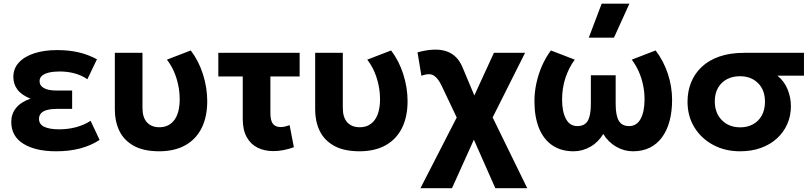

<svg xmlns="http://www.w3.org/2000/svg" viewBox="-20 -784 4287 1014"><path d="M276.5 15Q168 15 103.8 -24.5Q39.5 -64 39.5 -140.5Q39.5 -181.5 64 -213Q88.5 -244.5 141 -263Q93.5 -282 72 -311Q50.5 -340 50.5 -377.5Q50.5 -422.5 80 -454.2Q109.5 -486 161.8 -502.8Q214 -519.5 281 -519.5Q342.5 -519.5 392.8 -508.2Q443 -497 492 -471L441.5 -365.5Q412 -386 374.8 -396.2Q337.5 -406.5 295.5 -406.5Q264.5 -406.5 240.5 -401.2Q216.5 -396 202.8 -384.8Q189 -373.5 189 -355Q189 -331.5 212 -318.8Q235 -306 275 -306H361V-209H280Q251 -209 229.8 -203.5Q208.5 -198 197.2 -186.2Q186 -174.5 186 -156Q186 -127.5 214 -114.2Q242 -101 292.5 -101Q339.5 -101 381.5 -112.2Q423.5 -123.5 458.5 -146L506 -45Q460 -15 403 0Q346 15 276.5 15Z M822 15Q738 15 686 -14.2Q634 -43.5 610.2 -93.2Q586.5 -143 586.5 -205V-505H732.5V-213.5Q732.5 -163.5 756.2 -137.8Q780 -112 822 -112Q848.5 -112 868.5 -122.5Q888.5 -133 902 -152Q915.5 -171 922.2 -198.2Q929 -225.5 929 -259Q929 -298 921.2 -335Q913.5 -372 898.8 -406Q884 -440 861.5 -469L987.5 -517.5Q1029.5 -462.5 1052 -391.5Q1074.5 -320.5 1074.5 -250Q1074.5 -167.5 1045.2 -108.5Q1016 -49.5 959.8 -17.5Q903.5 14.5 822 15Z M1423.5 14Q1377 14 1340.5 -4Q1304 -22 1283 -59.8Q1262 -97.5 1262 -156V-380H1133V-505H1562.5V-380H1408V-188Q1408 -146 1421.8 -129.5Q1435.5 -113 1462 -113Q1473.5 -113 1485.2 -115.8Q1497 -118.5 1509.5 -123L1532 -6.5Q1504.5 3.5 1477 8.8Q1449.5 14 1423.5 14Z M1880 15Q1796 15 1744 -14.2Q1692 -43.5 1668.2 -93.2Q1644.5 -143 1644.5 -205V-505H1790.5V-213.5Q1790.5 -163.5 1814.2 -137.8Q1838 -112 1880 -112Q1906.5 -112 1926.5 -122.5Q1946.5 -133 1960 -152Q1973.5 -171 1980.2 -198.2Q1987 -225.5 1987 -259Q1987 -298 1979.2 -335Q1971.5 -372 1956.8 -406Q1942 -440 1919.5 -469L2045.5 -517.5Q2087.5 -462.5 2110 -391.5Q2132.5 -320.5 2132.5 -250Q2132.5 -167.5 2103.2 -108.5Q2074 -49.5 2017.8 -17.5Q1961.5 14.5 1880 15Z M2200.5 210 2419.5 -217V-105.5L2313 -330Q2294 -370.5 2271.2 -385Q2248.5 -399.5 2205.5 -384L2185 -507.5Q2278 -533 2336.8 -513.5Q2395.5 -494 2422.5 -429L2511.5 -217L2461.5 -228.5L2588.5 -505H2753L2549 -98.5L2556 -216.5L2764.5 210H2596L2460 -97.5L2505.5 -97L2367 210Z M3009 15Q2942.5 15 2896.2 -17Q2850 -49 2826.2 -108.2Q2802.5 -167.5 2802.5 -250Q2802.5 -297 2812.8 -344.5Q2823 -392 2842.5 -436.5Q2862 -481 2889.5 -517.5L3015.5 -469Q2999.5 -447.5 2987 -422.8Q2974.5 -398 2965.8 -371.2Q2957 -344.5 2952.8 -316.2Q2948.5 -288 2948.5 -259Q2948.5 -195 2968.5 -156.8Q2988.5 -118.5 3028.5 -118Q3068 -118 3084.2 -146.2Q3100.5 -174.5 3100.5 -234.5V-386.5H3231.5V-234.5Q3231.5 -174.5 3248 -146.2Q3264.5 -118 3303.5 -118Q3323.5 -118.5 3338.5 -128.2Q3353.5 -138 3363.5 -156.5Q3373.5 -175 3378.8 -200.8Q3384 -226.5 3384 -259Q3384 -298 3376.2 -335Q3368.5 -372 3353.5 -406Q3338.5 -440 3316.5 -469L3442.5 -517.5Q3484.5 -462.5 3507 -394.8Q3529.5 -327 3529.5 -256Q3529.5 -194.5 3516 -144.5Q3502.5 -94.5 3476.2 -58.8Q3450 -23 3411.5 -4Q3373 15 3323 15Q3276.5 15 3234.5 -9Q3192.5 -33 3166 -76.5Q3140 -33 3098 -9Q3056 15 3009 15ZM3089.5 -585 3157.5 -764.5H3304L3222.5 -585Z M3888.5 15Q3809.5 15 3746.8 -18.5Q3684 -52 3647.5 -111Q3611 -170 3611 -247Q3611 -302 3630 -349Q3649 -396 3686.2 -431Q3723.5 -466 3779.5 -485.5Q3835.5 -505 3910 -505H4226V-384.5H4086Q4123.5 -353 4140.2 -310.5Q4157 -268 4157 -223Q4157 -172.5 4138 -129.2Q4119 -86 4083.8 -53.5Q4048.5 -21 3999 -3Q3949.5 15 3888.5 15ZM3889.5 -111.5Q3928 -111.5 3957.2 -127.8Q3986.5 -144 4003.2 -174.2Q4020 -204.5 4020 -246.5Q4020 -309 3983.2 -345.2Q3946.5 -381.5 3887.5 -381.5Q3849.5 -381.5 3819.8 -366Q3790 -350.5 3772.5 -320.8Q3755 -291 3755 -249.5Q3755 -187 3792.5 -149.2Q3830 -111.5 3889.5 -111.5Z"/></svg>

Font: Geologica Cursive SemiBold
Style: Regular
Weight: 600
Designer: Sindre Bremnes, Frode Helland
Foundry: Monokrom Skriftforlag AS
Version: Version 1.010;gftools[0.9.28]